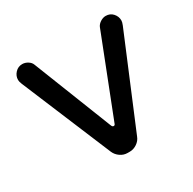

<svg xmlns="http://www.w3.org/2000/svg" viewBox="-120 -656 758 755"><g transform="rotate(-30 259.0 -278.0)"><path d="M254 -23Q236 -23 221 -33.5Q206 -44 199 -60L29 -467Q24 -479 24 -487Q24 -505 37 -519Q50 -533 69 -533Q82 -533 94 -525.5Q106 -518 110 -507L251 -149Q254 -142 259.5 -142Q265 -142 267 -149L407 -507Q412 -518 424 -525.5Q436 -533 448 -533Q468 -533 480.5 -519Q493 -505 493 -487Q493 -479 488 -467L318 -60Q312 -44 296.5 -33.5Q281 -23 264 -23Z"/></g></svg>

Font: Huninn
Style: Regular
Weight: 400
Designer: justfont
Foundry: justfont
Version: Version 1.003